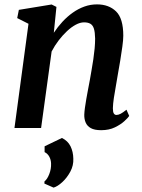

<svg xmlns="http://www.w3.org/2000/svg" viewBox="-20 -584 648 876"><path d="M225.5 -434.5Q243.5 -461.5 265.2 -485Q287 -508.5 312 -526.2Q337 -544 364.8 -554Q392.5 -564 422.5 -564Q476.5 -564 509.5 -532Q542.5 -500 542.5 -421Q542.5 -402 538.2 -371.2Q534 -340.5 528.5 -307Q523 -273.5 518 -246.5Q514 -221 508.8 -192.5Q503.5 -164 499.5 -137.2Q495.5 -110.5 495 -90Q495 -72.5 499.5 -66Q504 -59.5 511 -59.5Q520 -59.5 530.5 -65Q541 -70.5 557 -83.5L569.5 -55Q565 -47.5 548 -31.8Q531 -16 504.2 -3Q477.5 10 441.5 10Q411 10 394.2 0.5Q377.5 -9 370.8 -25Q364 -41 364.5 -61Q365 -74 367.5 -92.5Q370 -111 373.8 -132.5Q377.5 -154 381.8 -176.2Q386 -198.5 390 -219.5Q393.5 -240.5 397.8 -264.5Q402 -288.5 405.8 -313.5Q409.5 -338.5 411.8 -362.8Q414 -387 414 -408Q413.5 -437 408.5 -453Q403.5 -469 392.5 -475.5Q381.5 -482 363.5 -482Q345.5 -482 325.5 -471.2Q305.5 -460.5 285.8 -442Q266 -423.5 247.8 -399.8Q229.5 -376 215.5 -349L167.5 0H46L110 -475.5L58.5 -501.5L66 -539L215.5 -563.5L237.5 -552.5ZM224.5 272 182.5 253.5 183 243.5Q195.5 234 204.8 210.2Q214 186.5 213 162Q212.5 145 205 131Q197.5 117 183.5 110V83.5L262.5 45.5Q289.5 58.5 301.8 83.5Q314 108.5 314.5 139.5Q316 171 300.8 199.2Q285.5 227.5 264.2 247Q243 266.5 224.5 272Z"/></svg>

Font: Merriweather 28pt SemiBold
Style: Italic
Weight: 600
Italic angle: -7.8°
Version: Version 2.101